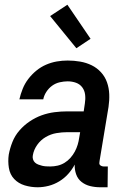

<svg xmlns="http://www.w3.org/2000/svg" viewBox="-20 -784 540 812"><path d="M139 8Q111 8 84.5 0Q58 -8 40 -27Q22 -46 17.5 -74Q13 -102 17 -130Q22 -157 32.5 -183.5Q43 -210 62 -232Q81 -254 105.5 -270.5Q130 -287 156.5 -296.5Q183 -306 210.5 -309.5Q238 -313 265 -313H334L339 -347Q342 -365 340 -383Q338 -401 328 -414.5Q318 -428 301.5 -434Q285 -440 266 -440Q250 -440 232.5 -436Q215 -432 200.5 -421.5Q186 -411 176 -395.5Q166 -380 163 -364H62Q67 -386 76 -408.5Q85 -431 100 -450.5Q115 -470 134 -485.5Q153 -501 175 -510.5Q197 -520 220 -524Q243 -528 266 -528Q293 -528 319 -523.5Q345 -519 367.5 -508Q390 -497 407 -478.5Q424 -460 432.5 -436Q441 -412 442 -385.5Q443 -359 439 -332L401 -103Q400 -98 400 -93.5Q400 -89 403 -86Q406 -83 410.5 -81.5Q415 -80 419 -80H436L435 8H404Q382 8 361.5 3Q341 -2 325 -14.5Q309 -27 302 -47Q295 -67 296 -88Q285 -67 268.5 -48.5Q252 -30 230.5 -17Q209 -4 185.5 2Q162 8 139 8ZM193 -80Q208 -80 223.5 -83.5Q239 -87 253 -95.5Q267 -104 278 -116.5Q289 -129 296.5 -143Q304 -157 308.5 -172Q313 -187 315 -202L319 -225H265Q242 -225 218.5 -221Q195 -217 173.5 -204.5Q152 -192 137.5 -171.5Q123 -151 119 -128Q117 -119 119.5 -110.5Q122 -102 128 -96.5Q134 -91 142 -88Q150 -85 158 -83Q166 -81 175 -80.5Q184 -80 193 -80ZM303 -580 192 -716 265 -764 363 -620Z"/></svg>

Font: Iosevka SS18 Semibold
Style: Italic
Weight: 600
Italic angle: -9°
Monospace: yes
Designer: Belleve Invis
Foundry: Belleve Invis
Version: Version 25.1.1; ttfautohint (v1.8.4)